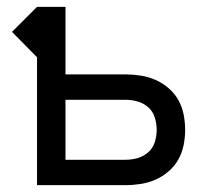

<svg xmlns="http://www.w3.org/2000/svg" viewBox="-20 -540 640 560"><path d="M88 0V-373L15 -447L88 -520H171V-323H346Q368 -323 390.5 -319.5Q413 -316 433.5 -307Q454 -298 471.5 -283Q489 -268 500 -248.5Q511 -229 515.5 -206.5Q520 -184 520 -161Q520 -139 515.5 -116.5Q511 -94 500 -74.5Q489 -55 471.5 -40Q454 -25 433.5 -16Q413 -7 390.5 -3.5Q368 0 346 0ZM346 -74Q364 -74 381.5 -79Q399 -84 412.5 -96Q426 -108 431.5 -125.5Q437 -143 437 -161Q437 -179 431.5 -197Q426 -215 412.5 -227Q399 -239 381.5 -244Q364 -249 346 -249H171V-74Z"/></svg>

Font: Iosevka Fixed Extended
Style: Regular
Weight: 400
Width: 7
Monospace: yes
Designer: Belleve Invis
Foundry: Belleve Invis
Version: Version 24.1.1; ttfautohint (v1.8.4)